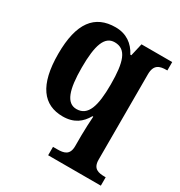

<svg xmlns="http://www.w3.org/2000/svg" viewBox="-180 -673 967 1029"><g transform="rotate(30 303.0 -158.5)"><path d="M267 229H593V177H588C547 177 513 170 513 114V-414C513 -475 547 -484 588 -484H593V-536H403L385 -458H379C351 -512 305 -546 238 -546C110 -546 42 -461 42 -269C42 -76 110 10 230 10C300 10 341 -23 368 -71H373C371 -42 368 11 368 48V114C368 170 334 177 293 177H267ZM274 -61C212 -61 188 -132 188 -268C188 -407 212 -474 274 -474C346 -474 368 -406 368 -267C368 -133 345 -61 274 -61Z"/></g></svg>

Font: Noto Serif Hebrew SemiCondensed
Style: Bold
Weight: 700
Width: 4
Designer: Monotype Design Team
Foundry: Monotype Imaging Inc.
Version: Version 2.004